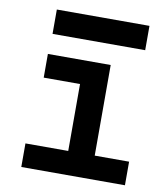

<svg xmlns="http://www.w3.org/2000/svg" viewBox="-81 -789 748 857"><g transform="rotate(10 293.0 -360.0)"><path d="M73.2 0V-106.9H267.1V-410.2H102.5V-517.6H387.2V-106.9H543V0ZM107.4 -609.4V-719.7H527.3V-609.4Z"/></g></svg>

Font: Caskaydia Cove SemiBold
Style: Regular
Weight: 600
Monospace: yes
Designer: Aaron Bell
Foundry: Saja Typeworks
Version: Version 4.300; ttfautohint (v1.8.3)